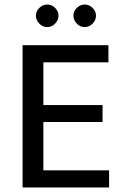

<svg xmlns="http://www.w3.org/2000/svg" viewBox="-20 -830 541 850"><path d="M80 -630H460V-554H172V-365H434V-290H172V-76H463V0H80ZM139 -761Q139 -780 154 -795Q169 -810 189 -810Q209 -810 224 -795Q239 -780 239 -761Q239 -741 224 -725.5Q209 -710 189 -710Q169 -710 154 -725.5Q139 -741 139 -761ZM305 -761Q305 -780 320 -795Q335 -810 355 -810Q375 -810 390 -795Q405 -780 405 -761Q405 -741 390 -725.5Q375 -710 355 -710Q335 -710 320 -725.5Q305 -741 305 -761Z"/></svg>

Font: Ek Mukta
Style: Regular
Weight: 400
Designer: Girish Dalvi and Yashodeep Gholap
Foundry: Ek Type
Version: Version 2.538;PS 1.001;hotconv 16.6.51;makeotf.lib2.5.65220;